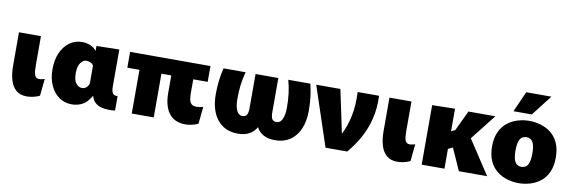

<svg xmlns="http://www.w3.org/2000/svg" viewBox="-55 -1205 4920 1652"><g transform="rotate(10 2405.5 -379.0)"><path d="M321 -14Q293 0 262.5 6Q232 12 209 12Q151 12 115.5 -18.5Q80 -49 64 -103Q48 -157 48 -227V-520H240V-267Q240 -241 242 -214.5Q244 -188 254.5 -171Q265 -154 289 -154Q300 -154 313 -157Q326 -160 336 -163Z M602 12Q538 12 489.5 -22.5Q441 -57 414 -118Q387 -179 387 -257Q387 -339 414 -400.5Q441 -462 488.5 -497Q536 -532 599 -532Q637 -532 670.5 -518Q704 -504 723 -479H725V-520L924 -524V-199Q924 -164 934.5 -144.5Q945 -125 979 -126V0Q952 3 920 2.5Q888 2 858 -6Q828 -14 805 -34Q782 -54 772 -91H770Q733 -29 691 -8.5Q649 12 602 12ZM664 -142Q691 -142 708 -161Q725 -180 725 -202V-349Q713 -366 694.5 -373Q676 -380 664 -380Q636 -380 613 -350Q590 -320 590 -259Q590 -195 613 -168.5Q636 -142 664 -142Z M1317 0H1125V-382H1019V-520H1721V-382H1595V-267Q1595 -234 1599 -208.5Q1603 -183 1618 -168.5Q1633 -154 1665 -154Q1688 -154 1721 -163L1706 -14Q1678 0 1647.5 6Q1617 12 1594 12Q1528 12 1485.5 -18.5Q1443 -49 1423 -103Q1403 -157 1403 -227V-382H1317Z M2053 12Q1938 12 1873 -68.5Q1808 -149 1808 -290Q1808 -355 1815 -410.5Q1822 -466 1835 -520H2028Q2012 -460 2005 -405Q1998 -350 1998 -280Q1998 -219 2015 -181.5Q2032 -144 2065 -144Q2095 -144 2105 -164Q2115 -184 2115 -220V-520H2314V-220Q2314 -184 2324 -164Q2334 -144 2364 -144Q2397 -144 2414 -181.5Q2431 -219 2431 -280Q2431 -350 2424 -405Q2417 -460 2401 -520H2594Q2607 -466 2614 -410.5Q2621 -355 2621 -290Q2621 -149 2556 -68.5Q2491 12 2376 12Q2315 12 2275 -11Q2235 -34 2215 -73Q2194 -34 2154 -11Q2114 12 2053 12Z M2645 -520H2856L2936 -143Q2974 -217 2993.5 -311Q3013 -405 3007 -520H3194Q3199 -411 3175.5 -317Q3152 -223 3108 -144.5Q3064 -66 3007 0H2818Z M3558 -14Q3530 0 3499.5 6Q3469 12 3446 12Q3388 12 3352.5 -18.5Q3317 -49 3301 -103Q3285 -157 3285 -227V-520H3477V-267Q3477 -241 3479 -214.5Q3481 -188 3491.5 -171Q3502 -154 3526 -154Q3537 -154 3550 -157Q3563 -160 3573 -163Z M3658 -520 3857 -524V-327L3891 -343L3975 -520H4210L4035 -297L4230 0H3983L3897 -192L3857 -173V0H3658Z M4506 12Q4456 12 4406.5 -2.5Q4357 -17 4316.5 -48.5Q4276 -80 4251.5 -132.5Q4227 -185 4227 -260Q4227 -335 4251.5 -387.5Q4276 -440 4316.5 -471.5Q4357 -503 4406.5 -517.5Q4456 -532 4506 -532Q4556 -532 4605.5 -517.5Q4655 -503 4695.5 -471.5Q4736 -440 4760 -387.5Q4784 -335 4784 -260Q4784 -185 4760 -132.5Q4736 -80 4695.5 -48.5Q4655 -17 4605.5 -2.5Q4556 12 4506 12ZM4506 -130Q4523 -130 4540 -139Q4557 -148 4568 -176Q4579 -204 4579 -260Q4579 -316 4568 -344Q4557 -372 4540 -381Q4523 -390 4506 -390Q4489 -390 4471.5 -381Q4454 -372 4443 -344Q4432 -316 4432 -260Q4432 -204 4443 -176Q4454 -148 4471.5 -139Q4489 -130 4506 -130ZM4356 -590 4436 -770H4656L4516 -590Z"/></g></svg>

Font: Murecho Black
Style: Regular
Weight: 900
Designer: Neil Summerour
Foundry: Positype
Version: Version 1.010; ttfautohint (v1.8.3)